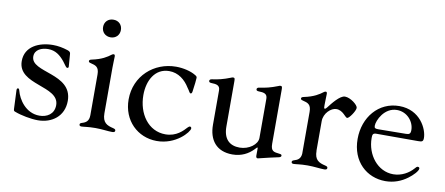

<svg xmlns="http://www.w3.org/2000/svg" viewBox="-62 -895 2661 1149"><g transform="rotate(10 1268.0 -321.0)"><path d="M308.2 -430C278.8 -439.6 249.6 -445.3 218.4 -445.3C134.6 -445.3 50.1 -408 50.1 -318.5C50.1 -172.2 299 -212 299 -93.8C299 -38.4 255.3 -14.6 210.6 -14.6C127.1 -14.6 79.2 -90.2 66.4 -141C64.3 -150.2 61.1 -153.4 57.2 -153.4C50.1 -153.4 49.4 -146.3 49.4 -140.3C49.4 -131 50.8 -101.2 54.3 -27.3C55 -16 57.5 -14.9 65.3 -12.1C103 2.5 164.4 14.2 206 14.2C290.8 14.2 362.9 -36.9 362.9 -131C362.9 -299.7 113.3 -257.8 113.3 -357.6C113.3 -399.1 154.5 -416.2 193.9 -416.2C237.9 -416.2 267.4 -393.5 294.7 -359.7C313.2 -336.3 317.1 -325.3 325.3 -325.3C328.5 -325.3 333.1 -326.7 333.1 -333.8C333.1 -338.4 329.5 -379.3 327.1 -411.9C326.3 -422.2 318.5 -426.5 308.2 -430Z M469.5 5.7C485.4 5.7 507.8 0 554.3 0C596.2 0 629.3 6 656.2 6C666.2 6 673.7 3.6 673.7 -5C673.7 -11.7 669.4 -14.9 658 -17.8C620.4 -26.6 591.6 -38.7 591.6 -96.2V-373.2C591.6 -400.9 593.4 -424.7 593.4 -441.8C593.4 -451 589.8 -453.8 584.9 -453.8C581 -453.8 577.4 -451.7 572.4 -448.2C552.6 -432.9 521.3 -411.9 461.3 -399.5C451.7 -397.7 446 -394.5 446 -388.1C446 -382.1 450.6 -379.3 458.8 -377.5C489 -370 510.7 -364.3 510.7 -317.8V-69.6C510.3 -34.4 493.3 -23.4 469.5 -16.3C460.9 -13.8 456.7 -10.7 456.7 -4.3C456.7 2.8 462 5.7 469.5 5.7ZM494 -603.7C494 -572.1 517 -550.1 548.3 -550.1C579.5 -550.1 602.3 -572.1 602.3 -603.7C602.3 -635.7 579.5 -657.7 548.3 -657.3C517 -657.7 494 -635.7 494 -603.7Z M926.8 12.8C1044.7 13.8 1119 -76 1119 -96.9C1119 -103 1115.1 -106.9 1110.1 -106.9C1106.2 -106.9 1101.9 -104.4 1096.2 -98.4C1076.7 -77.4 1040.1 -35.5 972.3 -35.5C867.9 -35.5 802.2 -131.4 802.2 -244.3C802.2 -334.5 845.2 -411.9 930 -412.3C986.9 -412.6 1028.4 -376.8 1054.7 -333.8C1069.6 -314.6 1071.4 -302.9 1078.8 -302.9C1083.8 -302.9 1087 -306.5 1088.4 -316.1C1094.5 -355.8 1097.7 -391 1098 -400.6C1098 -408 1094.5 -411.2 1085.2 -416.5C1056.1 -434.3 1009.6 -445.3 966.3 -445.3C832.7 -445.3 719.8 -346.6 719.8 -203.5C719.8 -74.9 812.1 12.1 926.8 12.8Z M1388.1 13.5C1443.5 13.5 1484.4 -9.6 1513.5 -39.4L1523.4 -49.7C1529.1 -55.4 1530.9 -55 1531.2 -46.9C1531.2 -32.7 1531.2 -18.5 1530.9 -5C1530.9 4.3 1533.4 10.3 1541.5 10.3C1546.2 10.3 1578.8 0 1665.8 -18.5C1674.4 -19.9 1679.3 -24.9 1679.3 -29.8C1679.3 -37.6 1672.9 -38.4 1665.8 -39.4C1631 -43.7 1611.9 -44.4 1611.9 -91.6V-419.7C1611.9 -435.7 1610.8 -441.1 1600.9 -441.1C1596.6 -441.1 1591.6 -438.9 1587.4 -437.1C1545.8 -420.5 1512.4 -413 1478.3 -408.4C1468.7 -407.3 1463.1 -403.1 1463.1 -396.3C1463.1 -388.5 1469.1 -386 1478.3 -385.7C1508.2 -384.9 1530.9 -381.7 1530.9 -350.1V-111.9C1530.9 -72.1 1479.8 -34.4 1423.7 -34.4C1362.6 -34.4 1324.2 -68.5 1324.2 -145.2V-419.7C1324.2 -435.7 1323.2 -441.1 1313.2 -441.1C1308.9 -441.1 1304 -438.9 1299.7 -437.1C1258.2 -420.5 1224.8 -413 1190.7 -408.4C1181.1 -407.3 1175.4 -403.1 1175.4 -396.3C1175.4 -388.5 1181.5 -386 1190.7 -385.7C1220.5 -384.9 1243.3 -381.7 1243.3 -350.1V-141.7C1243.3 -50.4 1289.4 13.5 1388.1 13.5Z M1758.5 5.7C1774.5 5.7 1796.9 0 1843.4 0C1885.3 0 1918.3 6 1945 6C1954.9 6 1962.4 3.6 1962.4 -5C1962.4 -11.7 1958.5 -14.9 1946.7 -17.8C1909.1 -26.6 1880.3 -38.7 1880.7 -96.2H1880.3V-275.6C1880.3 -323.9 1922.6 -362.2 1954.5 -362.2C1995.7 -362.2 2014.6 -321 2026.6 -321C2038.7 -321 2072.8 -370.7 2072.8 -389.9C2072.8 -407.3 2026.3 -444.6 1992.5 -444.6C1961.3 -444.6 1918.7 -388.5 1898.8 -362.9C1893.1 -355.5 1889.6 -352.3 1885.3 -352.3C1880 -352.3 1880.3 -361.2 1880.3 -373.2C1880.3 -400.9 1882.1 -424.7 1882.1 -441.8C1882.1 -451 1878.6 -453.8 1873.6 -453.8C1869.7 -453.8 1866.1 -451.7 1861.2 -448.2C1841.3 -432.9 1810 -411.9 1750 -399.5C1740.4 -397.7 1734.7 -394.5 1734.7 -388.1C1734.7 -382.1 1739.3 -379.3 1747.5 -377.5C1777.7 -370 1799.4 -364.3 1799.4 -317.8V-62.9C1796.9 -33 1780.5 -22.7 1758.2 -16.3C1750 -13.8 1745.7 -10.7 1745.7 -4.3C1745.7 2.8 1751.1 5.7 1758.5 5.7Z M2317.1 11.7C2367.9 11.7 2412.6 -5.3 2450.3 -33.4C2477.3 -53.3 2505 -82.4 2505 -97.3C2505 -103 2501.1 -106.5 2495 -106.5C2487.9 -106.5 2484.7 -101.6 2476.2 -92.3C2451.3 -63.9 2408 -36.9 2356.5 -36.9C2261.4 -36.9 2192.1 -126.4 2192.1 -228.3C2192.1 -248.6 2194.2 -258.2 2215.6 -258.2H2468.4C2492.2 -258.2 2500.4 -260.3 2500.4 -282.3C2500.4 -336.3 2450.3 -445.3 2322.8 -445.3C2197.4 -445.3 2110.4 -340.6 2110.4 -208.8C2110.4 -71.4 2203.5 11.7 2317.1 11.7ZM2197.8 -303.3C2197.8 -337 2236.9 -419.7 2313.2 -419.7C2374.6 -419.7 2418 -367.9 2418 -316.1C2418 -293.3 2410.2 -288.7 2389.6 -288.4C2266.7 -287.3 2224.8 -286.6 2222.7 -286.6C2204.9 -286.6 2197.8 -288.7 2197.8 -303.3Z"/></g></svg>

Font: Margiela Serif Text
Style: Regular
Weight: 400
Designer: Andreas Faust, Stefan Endress
Version: Version 1.002;FEAKit 1.0